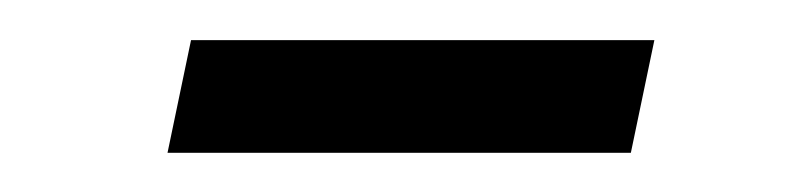

<svg xmlns="http://www.w3.org/2000/svg" viewBox="-20 -352 404 98"><path d="M77.5 -331.5H314L302 -274H65.5Z"/></svg>

Font: Argentum Sans Light
Style: Italic
Weight: 300
Italic angle: -11.3°
Designer: Julieta Ulanovsky (font), Owen Earl (portions from Jones font), Cristiano Sobral (main changes and remaster)
Foundry: Julieta Ulanovsky (font), Owen Earl (portions from Jones font), Cristiano Sobral (main changes and remaster)
Version: Version 3.127